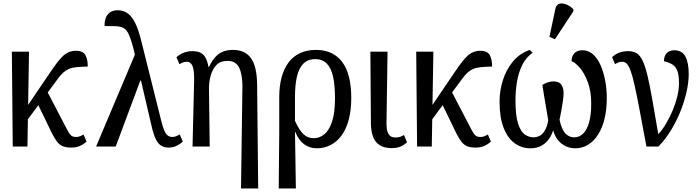

<svg xmlns="http://www.w3.org/2000/svg" viewBox="-20 -828 3953 1085"><path d="M111 -118 115 -200 265 -421Q286 -452 303.5 -475Q321 -498 337 -512.5Q353 -527 370.5 -534Q388 -541 408 -541Q450 -541 463 -516Q476 -491 476 -452Q438 -451 412.5 -448.5Q387 -446 369.5 -438.5Q352 -431 337.5 -418Q323 -405 307 -383ZM52 0 47 -536H144L135 0ZM383 6Q355 6 336.5 -1Q318 -8 304 -25.5Q290 -43 275 -72L178 -272L236 -332L359 -96Q369 -77 376.5 -68Q384 -59 392 -56.5Q400 -54 411 -54Q422 -54 432 -58Q442 -62 452 -68L469 -28Q453 -13 432 -3.5Q411 6 383 6Z M933 6Q909 6 891.5 -4.5Q874 -15 862.5 -37.5Q851 -60 841 -97L748 -495Q735 -554 724 -589.5Q713 -625 702 -644.5Q691 -664 674.5 -671.5Q658 -679 633 -680Q608 -681 571 -681Q570 -703 576.5 -723.5Q583 -744 600 -757Q617 -770 646 -770Q678 -770 702.5 -752Q727 -734 746 -694Q765 -654 781 -586L891 -146Q900 -109 909 -89Q918 -69 929 -61.5Q940 -54 953 -54Q965 -54 975 -58Q985 -62 996 -68L1013 -28Q1000 -15 979 -4.5Q958 6 933 6ZM523 0 746 -528 780 -373H773L634 0Z M1342 237 1350 -346Q1349 -411 1330.5 -447.5Q1312 -484 1265 -484Q1226 -484 1203.5 -461Q1181 -438 1170.5 -400.5Q1160 -363 1161 -321L1165 0H1068L1077 -371Q1078 -431 1068 -455Q1058 -479 1035 -479Q1026 -479 1016.5 -476Q1007 -473 994 -465L977 -505Q997 -522 1019.5 -530.5Q1042 -539 1067 -539Q1097 -539 1115 -529Q1133 -519 1143 -499Q1153 -479 1158 -450H1161Q1179 -487 1199 -508Q1219 -529 1243 -537.5Q1267 -546 1297 -546Q1365 -546 1398.5 -499Q1432 -452 1433 -349L1439 237Z M1555 237 1558 -79V-280Q1558 -342 1571.5 -391.5Q1585 -441 1611 -475.5Q1637 -510 1676 -528Q1715 -546 1766 -546Q1862 -546 1913.5 -478Q1965 -410 1965 -275Q1965 -203 1950 -149Q1935 -95 1908.5 -60Q1882 -25 1846.5 -7.5Q1811 10 1770 10Q1730 10 1699 -12.5Q1668 -35 1649 -82H1647L1652 237ZM1753 -47Q1785 -47 1812 -68.5Q1839 -90 1856 -139.5Q1873 -189 1873 -272Q1873 -344 1862.5 -393.5Q1852 -443 1827 -468.5Q1802 -494 1761 -494Q1720 -494 1694.5 -468.5Q1669 -443 1658 -395.5Q1647 -348 1647 -281V-145Q1669 -96 1693 -71.5Q1717 -47 1753 -47Z M2194 9Q2135 9 2106 -24.5Q2077 -58 2076 -131L2073 -536H2170L2164 -126Q2164 -100 2170 -83Q2176 -66 2187 -58.5Q2198 -51 2213 -51Q2230 -51 2240.5 -54.5Q2251 -58 2263 -65L2280 -24Q2265 -9 2244 0Q2223 9 2194 9Z M2396 -118 2400 -200 2550 -421Q2571 -452 2588.5 -475Q2606 -498 2622 -512.5Q2638 -527 2655.5 -534Q2673 -541 2693 -541Q2735 -541 2748 -516Q2761 -491 2761 -452Q2723 -451 2697.5 -448.5Q2672 -446 2654.5 -438.5Q2637 -431 2622.5 -418Q2608 -405 2592 -383ZM2337 0 2332 -536H2429L2420 0ZM2668 6Q2640 6 2621.5 -1Q2603 -8 2589 -25.5Q2575 -43 2560 -72L2463 -272L2521 -332L2644 -96Q2654 -77 2661.5 -68Q2669 -59 2677 -56.5Q2685 -54 2696 -54Q2707 -54 2717 -58Q2727 -62 2737 -68L2754 -28Q2738 -13 2717 -3.5Q2696 6 2668 6Z M2978 10Q2928 10 2888.5 -18.5Q2849 -47 2826 -105.5Q2803 -164 2803 -254Q2803 -315 2821.5 -374Q2840 -433 2877.5 -479Q2915 -525 2973 -546L2990 -530Q2951 -502 2930.5 -459.5Q2910 -417 2901.5 -366Q2893 -315 2893 -260Q2893 -174 2908 -128.5Q2923 -83 2946.5 -67.5Q2970 -52 2994 -52Q3013 -52 3029.5 -60.5Q3046 -69 3059 -90.5Q3072 -112 3078 -148Q3073 -179 3067 -214.5Q3061 -250 3055 -285Q3049 -320 3045 -348Q3057 -356 3074 -362Q3091 -368 3107 -368Q3140 -368 3152.5 -348.5Q3165 -329 3165 -304Q3165 -285 3160.5 -253.5Q3156 -222 3150.5 -194Q3145 -166 3142 -152Q3149 -118 3160.5 -95.5Q3172 -73 3188.5 -62.5Q3205 -52 3226 -52Q3254 -52 3275.5 -73Q3297 -94 3309 -136.5Q3321 -179 3321 -242Q3321 -313 3301.5 -364.5Q3282 -416 3255.5 -446Q3229 -476 3210 -482Q3210 -511 3226 -527.5Q3242 -544 3271 -544Q3305 -544 3331 -521Q3357 -498 3374 -459Q3391 -420 3400 -372Q3409 -324 3409 -274Q3409 -210 3396.5 -158Q3384 -106 3360.5 -68.5Q3337 -31 3304 -10.5Q3271 10 3231 10Q3195 10 3166 -7.5Q3137 -25 3120 -56Q3103 -87 3101 -127L3114 -126Q3107 -82 3088 -51.5Q3069 -21 3041.5 -5.5Q3014 10 2978 10ZM3116 -606 3085 -620 3118 -776Q3122 -796 3133.5 -803Q3145 -810 3160.5 -808Q3176 -806 3192 -797.5Q3208 -789 3220 -776V-764Z M3633 0Q3610 -124 3594 -208.5Q3578 -293 3566 -346.5Q3554 -400 3543.5 -428.5Q3533 -457 3522 -468Q3511 -479 3496 -479Q3486 -479 3476.5 -476Q3467 -473 3456 -465L3439 -505Q3458 -523 3480.5 -531Q3503 -539 3530 -539Q3559 -539 3578.5 -526.5Q3598 -514 3612 -484Q3626 -454 3639 -400.5Q3652 -347 3666 -266Q3680 -185 3700 -70Q3723 -94 3744 -129.5Q3765 -165 3781.5 -204.5Q3798 -244 3807.5 -283.5Q3817 -323 3817 -357Q3817 -403 3808 -427Q3799 -451 3780.5 -463Q3762 -475 3732 -482Q3732 -511 3747.5 -527.5Q3763 -544 3790 -544Q3834 -544 3853 -509Q3872 -474 3872 -409Q3872 -363 3859.5 -308Q3847 -253 3824.5 -197Q3802 -141 3770.5 -90Q3739 -39 3701 0Z"/></svg>

Font: Noto Serif Condensed
Style: Regular
Weight: 400
Width: 3
Designer: Monotype Design Team
Foundry: Monotype Imaging Inc.
Version: Version 2.015